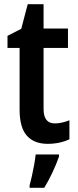

<svg xmlns="http://www.w3.org/2000/svg" viewBox="-20 -731 374 921"><path d="M243 -139Q260 -139 277.5 -143Q295 -147 313 -154V-63Q293 -53 265.5 -47Q238 -41 209 -41Q144 -41 109 -80Q74 -119 74 -206V-501H16V-559L82 -593L113 -711H189V-594H306V-501H189V-208Q189 -139 243 -139ZM263 20Q251 55 232 95.5Q213 136 192 170H122V158Q127 140 133 113.5Q139 87 144 59Q149 31 151 10H263Z"/></svg>

Font: Noto Sans Tamil UI Condensed SemiBold
Style: Regular
Weight: 600
Width: 3
Designer: Jelle Bosma - Monotype Design Team
Foundry: Monotype Imaging Inc.
Version: Version 2.004; ttfautohint (v1.8.4.7-5d5b)